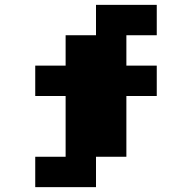

<svg xmlns="http://www.w3.org/2000/svg" viewBox="-20 -770 790 790"><path d="M375 -750H625V-625H500V-500H625V-375H500V-125H375V0H125V-125H250V-375H125V-500H250V-625H375Z"/></svg>

Font: Dogica Pixel
Style: Bold
Weight: 700
Designer: Roberto Mocci
Version: Version 001.000